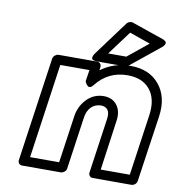

<svg xmlns="http://www.w3.org/2000/svg" viewBox="-89 -882 924 988"><g transform="rotate(10 373.0 -387.5)"><path d="M70.8 0 148.9 -543.9Q150.9 -554.7 159.9 -561.8Q168.9 -568.8 178.2 -568.8H379.9Q390.6 -568.8 396.5 -561Q402.3 -553.2 400.9 -543.9L398.9 -526.9Q466.8 -577.1 554.2 -577.1Q651.9 -577.1 704.6 -512.7Q757.3 -448.2 742.2 -345.2L691.9 0Q690.4 10.7 681.4 17.8Q672.4 24.9 663.1 24.9H460.9Q450.2 24.9 444.3 17.1Q438.5 9.3 439.9 0L481 -287.1Q485.8 -318.8 474.1 -334.5Q462.4 -350.1 438 -350.1Q407.2 -349.1 387 -328.6Q366.7 -308.1 361.8 -269L323.2 0Q321.8 10.7 312.5 17.8Q303.2 24.9 293.9 24.9H91.8Q81.1 24.9 75.2 17.1Q69.3 9.3 70.8 0ZM125 -24.9H276.9L312 -269Q319.3 -323.7 355.7 -361.6Q392.1 -399.4 443.8 -399.9Q490.2 -399.9 514.2 -367.9Q538.1 -335.9 530.8 -287.1L494.1 -24.9H646L691.9 -345.2Q703.6 -429.7 664.1 -478.3Q624.5 -526.9 546.9 -526.9Q445.8 -526.9 382.8 -446.8Q375 -436.5 367.7 -434.1Q360.4 -431.6 355.2 -435.5Q350.1 -439.5 346.2 -444.8Q342.3 -450.2 340.8 -455.1L338.9 -460L348.1 -519H195.8ZM360.8 -607.9 494.1 -788.1Q500 -795.4 508.8 -798.3Q517.6 -801.3 524.9 -798.8L691.9 -741.2Q693.4 -740.7 696 -739.7Q698.7 -738.8 703.6 -735.1Q708.5 -731.4 710.2 -727.3Q711.9 -723.1 708.3 -715.6Q704.6 -708 693.8 -699.2L543 -577.1Q535.6 -569.8 524.9 -569.8H377Q375 -569.8 372.1 -569.8Q369.1 -569.8 362.8 -571.5Q356.4 -573.2 353.3 -576.7Q350.1 -580.1 351.3 -588.1Q352.5 -596.2 360.8 -607.9ZM428.2 -620.1H522.9L629.9 -707L521 -745.1Z"/></g></svg>

Font: Trueno ExtraBold Outline
Style: Italic
Weight: 800
Width: 6
Designer: Julieta Ulanovsky
Foundry: Julieta Ulanovsky
Version: Version 3.001b | FøM Fix